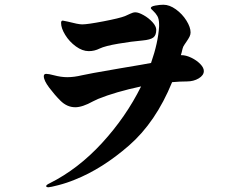

<svg xmlns="http://www.w3.org/2000/svg" viewBox="-20 -794 1040 811"><path d="M841 -494Q841 -476 819.5 -463Q798 -450 769 -450Q740 -450 707 -447Q638 -278 525 -179.5Q412 -81 296 -35Q262 -21 227 -12Q192 -3 185 -3Q175 -3 175 -8Q175 -13 190 -20Q310 -80 411 -190Q512 -300 576 -429Q468 -406 394 -376Q391 -375 373 -366Q328 -341 298 -341Q263 -341 235 -369Q211 -393 188 -423.5Q165 -454 165 -472Q165 -482 175 -482Q186 -482 208 -476Q238 -468 264 -468Q293 -468 326 -476Q345 -481 485 -505Q599 -524 618 -528Q648 -614 652 -682V-690Q652 -714 644.5 -726.5Q637 -739 627 -748Q617 -757 617 -760Q617 -767 636 -770.5Q655 -774 670 -774Q696 -774 723 -754.5Q750 -735 767.5 -707Q785 -679 785 -657Q785 -648 780.5 -639Q776 -630 767 -617Q766 -615 759.5 -606Q753 -597 751 -588Q747 -570 744 -561H746Q766 -561 788.5 -550Q811 -539 826 -523.5Q841 -508 841 -494ZM238 -697Q238 -707 245 -707L265 -703Q311 -691 327 -691Q350 -691 417.5 -704Q485 -717 508 -726Q518 -730 530 -736Q542 -742 552 -742Q565 -742 586.5 -730Q608 -718 624 -700.5Q640 -683 640 -668Q640 -645 627.5 -635.5Q615 -626 582 -623Q536 -619 480 -609.5Q424 -600 401 -589Q379 -578 355 -578Q328 -578 300.5 -598Q273 -618 255.5 -646.5Q238 -675 238 -697Z"/></svg>

Font: Shippori Antique
Style: Regular
Weight: 400
Designer: FONTDASU
Foundry: FONTDASU / Google Inc. / but / Adobe
Version: Version 2.001